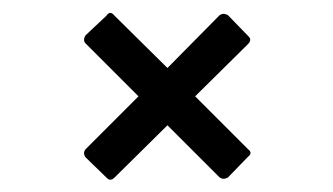

<svg xmlns="http://www.w3.org/2000/svg" viewBox="-20 -454 529 305"><path d="M149 -172 116 -204Q111 -211 116 -217L200 -301L116 -385Q111 -390 116 -398L149 -429Q155 -438 162 -429L246 -346L329 -430Q335 -434 342 -430L374 -397Q381 -391 374 -384L290 -301L374 -217Q382 -211 374 -205L342 -172Q335 -168 329 -172L246 -255L162 -172Q155 -165 149 -172Z"/></svg>

Font: Sofia Sans Condensed
Style: Regular
Weight: 400
Designer: Botio Nikoltchev, Ani Petrova
Foundry: lettersoup
Version: Version 4.100